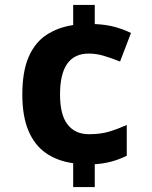

<svg xmlns="http://www.w3.org/2000/svg" viewBox="-20 -744 612 774"><path d="M362 -647Q409 -645 444.5 -635Q480 -625 508 -611L464 -496Q429 -510 398.5 -519Q368 -528 338 -528Q280 -528 251 -487Q222 -446 222 -363Q222 -281 252.5 -242Q283 -203 338 -203Q385 -203 418.5 -213Q452 -223 491 -240V-116Q460 -101 428.5 -92.5Q397 -84 362 -82V10H275V-86Q211 -95 165 -127Q119 -159 94.5 -217.5Q70 -276 70 -362Q70 -456 95.5 -514.5Q121 -573 167.5 -603.5Q214 -634 275 -643V-724H362Z"/></svg>

Font: Noto Naskh Arabic
Style: Regular
Weight: 400
Designer: Monotype Design Team, David Williams, Mohamad Dakak and Nizar Qandah
Foundry: Monotype Imaging Inc.
Version: Version 2.013